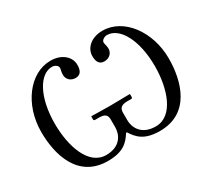

<svg xmlns="http://www.w3.org/2000/svg" viewBox="-131 -879 1216 1112"><g transform="rotate(-30 477.0 -323.0)"><path d="M438 -188V-136C438 -93 413 -23 313 -23C196 -23 145 -178 145 -329C145 -505 212 -623 295 -623C315 -623 333 -609 333 -596C333 -581 327 -574 327 -550C327 -524 347 -498 383 -498C422 -498 429 -531 429 -560C429 -610 384 -658 305 -658C165 -658 53 -508 53 -327C53 -175 105 12 305 12C408 12 445 -28 476 -77H482C513 -28 550 12 653 12C853 12 906 -175 906 -327C906 -508 793 -658 653 -658C574 -658 529 -610 529 -560C529 -531 536 -498 575 -498C611 -498 632 -524 632 -550C632 -574 625 -581 625 -596C625 -609 643 -623 663 -623C746 -623 814 -505 814 -329C814 -178 762 -23 645 -23C545 -23 519 -93 519 -136V-188C519 -216 533 -232 574 -232H600C605 -232 608 -235 608 -240V-259L606 -261C606 -261 513 -259 477 -259C438 -259 351 -261 351 -261L349 -259V-240C349 -235 353 -232 357 -232H384C423 -232 438 -220 438 -188Z"/></g></svg>

Font: Libertinus Serif Display
Style: Regular
Weight: 400
Designer: Philipp H. Poll, Khaled Hosny
Foundry: Caleb Maclennan
Version: Version 7.050;RELEASE